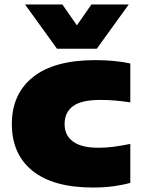

<svg xmlns="http://www.w3.org/2000/svg" viewBox="-20 -828 637 859"><path d="M396 11Q218.5 11 125.8 -63.5Q33 -138 33 -273Q33 -408 128 -483.5Q223 -559 406 -559Q494 -559 563 -544V-370Q526.5 -375.5 495.5 -378.2Q464.5 -381 430 -381Q344 -381 306.5 -353Q269 -325 269 -273Q269 -222 307 -194.5Q345 -167 420 -167Q454 -167 485.2 -171Q516.5 -175 563 -184V-10Q532.5 -1 489.5 5Q446.5 11 396 11ZM235 -610 92 -808H259L324 -714.5L389 -808H556L413 -610Z"/></svg>

Font: Encode Sans Expanded Expanded Black
Style: Regular
Weight: 900
Width: 7
Designer: Multiple Designers
Foundry: Impallari Type
Version: Version 3.000; ttfautohint (v1.8.3) -l 8 -r 50 -G 200 -x 14 